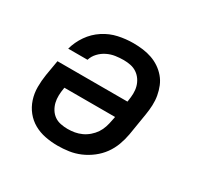

<svg xmlns="http://www.w3.org/2000/svg" viewBox="-124 -679 847 827"><g transform="rotate(30 300.0 -265.0)"><path d="M254 8Q222 8 191.5 2Q161 -4 135.5 -18.5Q110 -33 91.5 -56Q73 -79 63.5 -108Q54 -137 54 -168.5Q54 -200 59 -231L72 -307H420L421 -313Q424 -331 424.5 -349Q425 -367 420.5 -383.5Q416 -400 406.5 -414Q397 -428 383 -437.5Q369 -447 352 -450.5Q335 -454 317 -454Q297 -454 276.5 -451Q256 -448 236.5 -438.5Q217 -429 202 -413Q187 -397 181 -377H85Q95 -414 117.5 -446.5Q140 -479 173 -500.5Q206 -522 243 -530Q280 -538 317 -538Q341 -538 364.5 -535Q388 -532 409.5 -524.5Q431 -517 449.5 -504.5Q468 -492 482.5 -475Q497 -458 505.5 -437Q514 -416 518 -393.5Q522 -371 521 -347Q520 -323 516 -299L498 -189Q493 -161 483 -134Q473 -107 456 -83.5Q439 -60 415 -41.5Q391 -23 364 -11.5Q337 0 309 4Q281 8 254 8ZM255 -76Q273 -76 290 -79Q307 -82 323.5 -89.5Q340 -97 354.5 -109.5Q369 -122 379 -137Q389 -152 394.5 -169Q400 -186 403 -203L407 -223H155L154 -217Q151 -200 150.5 -182Q150 -164 154 -147.5Q158 -131 167 -116.5Q176 -102 189.5 -92.5Q203 -83 220.5 -79.5Q238 -76 255 -76Z"/></g></svg>

Font: Iosevka Curly MdExObl
Style: Regular
Weight: 500
Width: 7
Italic angle: -9°
Monospace: yes
Designer: Belleve Invis
Foundry: Belleve Invis
Version: Version 11.1.0; ttfautohint (v1.8.3)